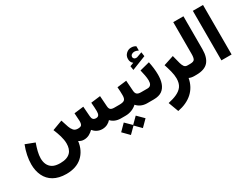

<svg xmlns="http://www.w3.org/2000/svg" viewBox="-75 -1362 2998 2305"><g transform="rotate(-30 1424.0 -210.0)"><path d="M350.6 101.6C305.7 101.6 270.5 93.8 244.6 78.6C193.4 47.9 173.8 -5.9 173.8 -66.9C173.8 -123.5 192.9 -191.4 217.8 -261.7L91.3 -310.1C58.1 -225.6 40 -139.2 40 -59.6C40 0 51.3 53.2 73.7 100.1C118.7 193.4 210.4 251 350.6 251C441.9 251 515.1 226.6 569.8 177.7C624.5 128.4 657.2 62 668 -22.5C689 -7.3 712.4 0 738.3 0C796.4 0 835.9 -28.3 868.7 -60.1C896.5 -27.3 936 0 993.2 0C1047.4 0 1087.9 -24.9 1113.8 -54.7C1142.6 -22 1189 0 1247.6 0H1261.2V-151.4H1246.6C1198.2 -151.4 1178.7 -165 1175.3 -210.4L1165 -357.4L1034.2 -341.3C1035.6 -321.3 1037.6 -299.3 1039.1 -275.4C1040.5 -251.5 1041 -233.4 1041 -221.7C1041 -176.8 1029.8 -151.4 992.7 -151.4C954.1 -151.4 939.9 -172.9 937.5 -210.4L927.2 -348.1L796.4 -332C799.3 -299.3 803.2 -233.4 803.2 -221.7C803.2 -194.3 798.8 -175.8 790.5 -166C782.2 -156.2 765.1 -151.4 739.3 -151.4C713.4 -151.9 693.8 -160.2 680.7 -176.3C667 -192.4 656.7 -210.9 649.4 -232.4L615.7 -335L476.6 -283.2C506.3 -211.4 533.2 -135.3 533.2 -66.4C533.2 30.8 486.8 101.6 350.6 101.6Z M1240.7 0H1314.5C1375.5 0 1431.6 -23.9 1471.2 -61C1502 -25.9 1548.8 0 1612.8 0H1624V-151.4H1613.8C1563 -151.4 1543 -169.4 1539.6 -215.8L1529.3 -360.4L1399.4 -344.7C1402.8 -309.1 1404.8 -270.5 1404.8 -231.4C1404.8 -199.7 1398.4 -178.7 1385.7 -168C1373 -156.7 1349.1 -151.4 1314.5 -151.4H1240.7ZM1167.5 145.5 1252.9 232.4 1336.4 149.4 1418.9 232.4 1505.4 145.5 1418.9 59.6 1336.4 141.6 1252.9 59.6Z M1660.6 -485.4 1668.9 -429.2 1865.7 -506.8 1857.4 -564.9 1785.6 -539.1C1783.7 -538.6 1782.7 -538.1 1782.2 -538.1C1748.5 -533.7 1733.4 -551.8 1732.9 -568.8C1732.9 -583.5 1738.3 -594.7 1749.5 -602.5C1760.3 -609.9 1772 -613.8 1784.7 -613.8C1803.2 -613.8 1822.3 -608.9 1842.3 -598.6L1841.8 -658.2C1822.3 -669.4 1806.6 -675.8 1777.8 -675.8C1752 -675.8 1728.5 -666.5 1708.5 -647.5C1688 -628.4 1677.7 -604.5 1677.7 -575.2C1677.7 -541.5 1688.5 -522.5 1710.4 -504.4ZM1703.1 0C1752.4 0 1791.5 -10.3 1819.8 -30.8C1876 -71.8 1897 -145 1897 -233.4C1897 -290 1889.2 -353 1876 -416L1739.7 -380.9C1751.5 -330.1 1765.1 -273.9 1765.1 -229.5C1765.1 -184.1 1750.5 -151.4 1704.1 -151.4H1603.5V0Z M2278.3 0V-151.4H2259.3C2238.3 -151.4 2223.1 -158.7 2213.4 -173.3C2203.6 -188 2196.3 -205.1 2190.9 -225.1L2162.1 -337.4L2021.5 -291.5C2032.2 -259.8 2042.5 -224.6 2052.7 -186.5C2062.5 -147.9 2067.4 -113.8 2067.4 -84C2067.4 -38.6 2057.6 -2.4 2038.6 24.9C2000 79.1 1928.7 106.4 1836.9 126.5L1889.2 267.1C2056.6 235.4 2167 139.2 2194.8 -14.6C2212.9 -4.9 2239.3 0 2264.6 0Z M2258.8 0H2294.4C2371.1 0 2426.8 -19.5 2460.4 -58.1C2494.1 -96.7 2511.2 -154.3 2511.2 -230V-687H2370.1V-244.1C2370.1 -211.4 2365.7 -188 2357.4 -173.3C2349.1 -158.7 2328.1 -151.4 2294.9 -151.4H2258.8Z M2641.6 -687V-0.5H2782.7V-687Z"/></g></svg>

Font: Vazirmatn Black
Style: Regular
Weight: 900
Designer: Saber Rastikerdar
Foundry: Saber Rastikerdar
Version: Version 33.003